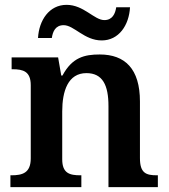

<svg xmlns="http://www.w3.org/2000/svg" viewBox="-20 -773 699 793"><path d="M400 -606C471 -606 513 -669 517 -743H460C456 -716 444 -690 411 -690C369 -690 326 -753 255 -753C183 -753 141 -689 137 -616H194C198 -643 209 -669 243 -669C286 -669 328 -606 400 -606ZM23 0H316V-49H312C268 -49 237 -57 237 -115V-313C237 -397 261 -471 337 -471C404 -471 428 -421 428 -335V0H632V-49H628C583 -49 558 -58 558 -120V-354C558 -489 496 -548 392 -548C329 -548 278 -536 238 -461H233L220 -536H28V-487H32C76 -487 107 -478 107 -421V-119C107 -58 72 -49 27 -49H23Z"/></svg>

Font: Noto Serif Tamil SemiBold
Style: Italic
Weight: 600
Italic angle: -12°
Designer: Indian Type Foundry, Tom Grace, and the Monotype Design Team
Foundry: Monotype Imaging Inc.
Version: Version 2.003